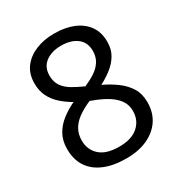

<svg xmlns="http://www.w3.org/2000/svg" viewBox="-173 -845 917 976"><g transform="rotate(-30 286.0 -357.0)"><path d="M285 -724Q348 -724 396 -704.5Q444 -685 471.5 -647Q499 -609 499 -553Q499 -510 480.5 -478Q462 -446 431 -421.5Q400 -397 363 -378Q407 -357 443 -330.5Q479 -304 500.5 -269Q522 -234 522 -185Q522 -125 493 -81.5Q464 -38 411.5 -14Q359 10 288 10Q211 10 157.5 -13Q104 -36 76.5 -78.5Q49 -121 49 -182Q49 -231 69.5 -267Q90 -303 124 -329Q158 -355 197 -373Q162 -393 133.5 -418.5Q105 -444 88.5 -477Q72 -510 72 -554Q72 -609 100 -646.5Q128 -684 176 -704Q224 -724 285 -724ZM135 -181Q135 -129 172 -94.5Q209 -60 286 -60Q359 -60 397.5 -94.5Q436 -129 436 -184Q436 -219 417.5 -245.5Q399 -272 365.5 -293Q332 -314 286 -331L270 -337Q226 -318 196 -296Q166 -274 150.5 -246Q135 -218 135 -181ZM284 -653Q229 -653 193.5 -626.5Q158 -600 158 -550Q158 -513 175.5 -488Q193 -463 223 -445.5Q253 -428 289 -412Q324 -427 351.5 -445Q379 -463 395.5 -488.5Q412 -514 412 -550Q412 -600 377 -626.5Q342 -653 284 -653Z"/></g></svg>

Font: Noto Sans Thai
Style: Regular
Weight: 400
Designer: Monotype Design Team
Foundry: Monotype Imaging Inc.
Version: Version 2.001